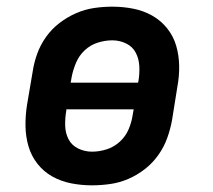

<svg xmlns="http://www.w3.org/2000/svg" viewBox="-20 -548 640 576"><path d="M256 8Q224 8 193.5 2Q163 -4 137 -18.5Q111 -33 92.5 -56.5Q74 -80 65.5 -109Q57 -138 56.5 -169.5Q56 -201 61 -233L78 -333Q82 -360 91.5 -386.5Q101 -413 118 -437Q135 -461 158.5 -479Q182 -497 208.5 -508.5Q235 -520 262.5 -524Q290 -528 317 -528Q349 -528 379.5 -522Q410 -516 436 -501.5Q462 -487 481 -463.5Q500 -440 508.5 -411Q517 -382 517.5 -350.5Q518 -319 512 -287L496 -187Q491 -160 481.5 -133.5Q472 -107 455 -83Q438 -59 415 -41Q392 -23 365.5 -11.5Q339 0 311 4Q283 8 256 8ZM192 -300H394L395 -303Q399 -326 398 -348.5Q397 -371 387.5 -389.5Q378 -408 358.5 -417.5Q339 -427 317 -427Q295 -427 273 -420Q251 -413 234 -397Q217 -381 208 -359.5Q199 -338 195 -317ZM256 -93Q278 -93 300 -100Q322 -107 339.5 -123Q357 -139 366 -160.5Q375 -182 378 -203L381 -220H179V-217Q175 -194 175.5 -171.5Q176 -149 185.5 -130.5Q195 -112 214.5 -102.5Q234 -93 256 -93Z"/></svg>

Font: Iosevka HT Extended
Style: Bold Italic
Weight: 700
Width: 7
Italic angle: -9°
Monospace: yes
Designer: Belleve Invis
Foundry: Belleve Invis
Version: Version 32.3.0; ttfautohint (v1.8.4)